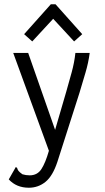

<svg xmlns="http://www.w3.org/2000/svg" viewBox="-20 -705 490 899"><path d="M115 174Q57 174 21 135L49 86L54 77L60 81Q62 89 66.5 95Q71 101 85 111Q101 116 119 116Q155 116 174 86.5Q193 57 209 1L42 -457H112L238 -97L290 -275Q303 -321 315.5 -366Q328 -411 333 -457H400Q394 -411 380 -364Q366 -317 352 -270L249 52Q227 119 193 146.5Q159 174 115 174ZM131 -511 93 -545 218 -685H240L365 -545L327 -511L229 -617Z"/></svg>

Font: Inconsolata SemiCondensed
Style: Regular
Weight: 400
Width: 4
Monospace: yes
Designer: Raph Levien, Cyreal, Brenton Simpson
Foundry: Raph Levien, Cyreal, Google
Version: Version 3.001; ttfautohint (v1.8.2.53-6de2)